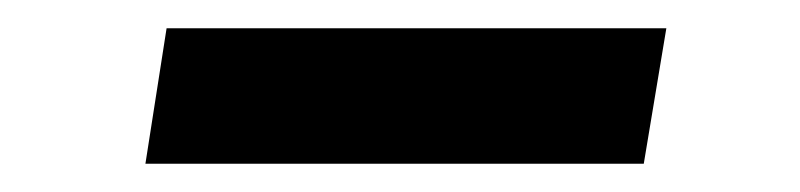

<svg xmlns="http://www.w3.org/2000/svg" viewBox="-20 -338 567 136"><path d="M83 -222 98 -318H452L436 -222Z"/></svg>

Font: Nunito Sans 7pt Expanded SemiBold
Style: Italic
Weight: 600
Width: 7
Italic angle: -9°
Designer: Vernon Adams
Foundry: Vernon Adams
Version: Version 3.101;gftools[0.9.27]